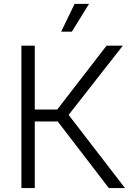

<svg xmlns="http://www.w3.org/2000/svg" viewBox="-20 -961 683 981"><path d="M89.4 0V-727.5H157.7V-401.4H272.5L524.4 -727.5H607.4L330.6 -374L618.7 0H536.1L274.9 -340.3H157.7V0ZM292.5 -799.3 361.3 -941.4H435.1L347.2 -799.3Z"/></svg>

Font: Inter 20pt Light
Style: Regular
Weight: 300
Version: Version 4.001;git-66647c0bb